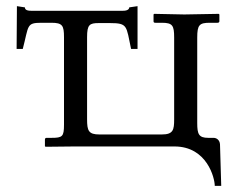

<svg xmlns="http://www.w3.org/2000/svg" viewBox="-20 -476 761 624"><path d="M301 -401H337C396 -401 390 -392 406 -317H427V-456L400 -452C400 -446 394 -441 380 -441H81C65 -441 61 -446 61 -452L35 -456L34 -317H54C74 -393 65 -402 115 -402H147C183 -402 188 -393 188 -355V-71C188 -32 183 -28 147 -28H131C128 -28 126 -26 126 -22V-1L128 1L221 0H547C653 0 678 103 678 128H699L695 -7C694 -21 684 -28 674 -28H657C626 -28 621 -40 621 -76V-354C621 -395 628 -402 662 -402H687C691 -402 693 -404 693 -407V-429L691 -431L579 -429L481 -431L479 -429V-407C479 -403 481 -402 485 -402H506C541 -402 546 -393 546 -354V-88C546 -54 543 -39 506 -39H303C268 -39 263 -51 263 -88V-355C263 -396 271 -401 301 -401Z"/></svg>

Font: Libertinus Serif
Style: Regular
Weight: 400
Designer: Philipp H. Poll, Khaled Hosny
Foundry: Caleb Maclennan
Version: Version 7.050;RELEASE